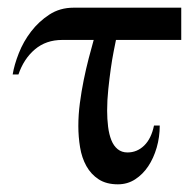

<svg xmlns="http://www.w3.org/2000/svg" viewBox="-20 -470 511 500"><path d="M282 -366Q280 -356 276 -336Q272 -316 268.5 -291Q265 -266 262 -237.5Q259 -209 259 -182Q259 -160 261.5 -140Q264 -120 270 -105Q276 -90 286.5 -81.5Q297 -73 312 -73Q337 -73 355.5 -91Q374 -109 381 -143H396Q396 -113 388 -85.5Q380 -58 366 -37Q352 -16 332 -3Q312 10 287 10Q257 10 237 -3Q217 -16 205 -37.5Q193 -59 188.5 -86.5Q184 -114 184 -142Q184 -171 188 -201.5Q192 -232 198 -261.5Q204 -291 211 -318Q218 -345 224 -366H142Q100 -366 71 -341.5Q42 -317 28 -276H13Q17 -301 29 -331.5Q41 -362 61 -388Q81 -414 108.5 -432Q136 -450 172 -450H452V-366Z"/></svg>

Font: STIXGeneralUnicodeRegular
Style: Regular
Weight: 400
Designer: MicroPress Inc., with final additions and corrections provided by Coen Hoffman, Elsevier (retired)
Version: Version 1.1.0